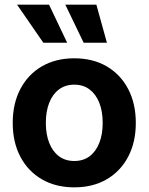

<svg xmlns="http://www.w3.org/2000/svg" viewBox="-20 -787 633 818"><path d="M296.4 11.2Q217.3 11.2 158.2 -23.2Q99.1 -57.6 66.7 -119.4Q34.2 -181.2 34.2 -263.2Q34.2 -345.7 66.7 -407.7Q99.1 -469.7 158.2 -504.2Q217.3 -538.6 296.4 -538.6Q376 -538.6 434.8 -504.2Q493.7 -469.7 526.1 -407.7Q558.6 -345.7 558.6 -263.2Q558.6 -181.2 526.1 -119.4Q493.7 -57.6 434.8 -23.2Q376 11.2 296.4 11.2ZM296.4 -101.1Q335 -101.1 361.8 -121.3Q388.7 -141.6 403.1 -178.2Q417.5 -214.8 417.5 -263.2Q417.5 -312.5 403.1 -348.9Q388.7 -385.3 361.8 -405.8Q335 -426.3 296.4 -426.3Q258.3 -426.3 231.2 -406Q204.1 -385.7 189.7 -349.1Q175.3 -312.5 175.3 -263.2Q175.3 -214.8 189.7 -178.2Q204.1 -141.6 231.2 -121.3Q258.3 -101.1 296.4 -101.1ZM164.6 -605 52.7 -767.1H189L266.1 -605ZM336.4 -605 258.3 -767.1H390.6L435.5 -605Z"/></svg>

Font: Inter Cardless Tabular Bold
Style: Bold
Weight: 700
Designer: Rasmus Andersson
Foundry: rsms
Version: Version 4.000;git-4fc901f